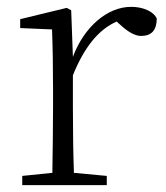

<svg xmlns="http://www.w3.org/2000/svg" viewBox="-20 -541 485 561"><path d="M292 0V-27L196 -36C194 -91 193 -155 193 -226V-321C226 -403 268 -455 321 -478L332 -468C355 -447 375 -436 392 -436C423 -436 438 -453 438 -487C429 -507 399 -521 363 -521C294 -521 226 -463 193 -375L188 -511L175 -518L39 -485V-459L132 -455C134 -405 135 -347 135 -281V-226C135 -173 134 -109 133 -36L45 -27V0Z"/></svg>

Font: AllPunType ExtraLight
Style: Regular
Weight: 280
Version: 1.0